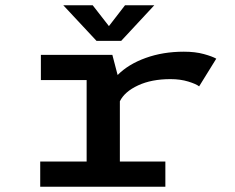

<svg xmlns="http://www.w3.org/2000/svg" viewBox="-20 -708 890 728"><path d="M565 -688 439.5 -553H346L220 -688H331.5L393 -609L454 -688ZM434.5 -95.5H607V0H132.5V-95.5H308.5V-404.5H135V-500H406L426 -423.5Q466.5 -464.5 532.2 -488.2Q598 -512 677 -512Q720.5 -512 753 -503Q785.5 -494 800 -485.5L735 -380.5Q724 -389.5 693.8 -398.8Q663.5 -408 626.5 -408Q554.5 -408 503.5 -384.2Q452.5 -360.5 434.5 -324Z"/></svg>

Font: League Mono Wide Medium
Style: Regular
Weight: 500
Width: 8
Designer: Tyler Finck
Foundry: The League of Moveable Type / Tyler Finck
Version: Version 2.210